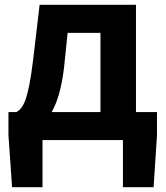

<svg xmlns="http://www.w3.org/2000/svg" viewBox="-20 -580 686 795"><path d="M156 0H489V195H616L630 -20V-116H543V-560H144L117 -331C97 -166 76 -131 48 -116H15V-20L30 195H156ZM194 -116C218 -158 235 -217 245 -299L260 -444H396V-116Z"/></svg>

Font: Noto Sans Mono CJK HK
Style: Bold
Weight: 700
Designer: Ryoko NISHIZUKA 西塚涼子 (kana, bopomofo & ideographs); Paul D. Hunt (Latin, Greek & Cyrillic); Sandoll Communications 산돌커뮤니
Foundry: Adobe
Version: Version 2.004;hotconv 1.0.118;makeotfexe 2.5.65603